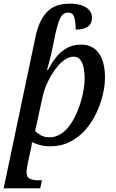

<svg xmlns="http://www.w3.org/2000/svg" viewBox="-31 -790 637 1050"><path d="M163 -588Q181 -676 224.5 -723Q268 -770 349 -770Q390 -770 417.5 -760Q445 -750 458.5 -733Q472 -716 472 -693Q472 -660 449 -644Q426 -628 383 -628Q383 -667 375.5 -694Q368 -721 342 -721Q313 -721 298.5 -691Q284 -661 271 -600L257 -531Q253 -512 248 -491Q243 -470 237.5 -449Q232 -428 226 -408H232Q251 -445 275.5 -476.5Q300 -508 334 -527Q368 -546 413 -546Q475 -546 509 -499.5Q543 -453 543 -365Q543 -322 531 -271.5Q519 -221 495.5 -171Q472 -121 436 -80Q400 -39 352 -14.5Q304 10 243 10Q214 10 189 3.5Q164 -3 144 -13Q143 -5 141 9Q139 23 136 35L122 97Q121 105 117.5 123Q114 141 114 151Q114 180 133 188Q152 196 180 196H198L189 240H-11ZM239 -39Q275 -39 306 -60.5Q337 -82 360 -118.5Q383 -155 399 -198Q415 -241 423.5 -284.5Q432 -328 432 -364Q432 -393 426.5 -419.5Q421 -446 408 -463Q395 -480 371 -480Q348 -480 326 -465.5Q304 -451 284 -427.5Q264 -404 247.5 -375Q231 -346 219 -316.5Q207 -287 202 -261L161 -73Q170 -63 191 -51Q212 -39 239 -39Z"/></svg>

Font: ET Text
Style: Italic
Weight: 470
Italic angle: -12°
Designer: Monotype Design Team
Foundry: Monotype Imaging Inc.
Version: Version 2.009